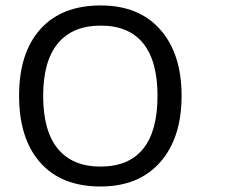

<svg xmlns="http://www.w3.org/2000/svg" viewBox="-20 -676 819 697"><path d="M639.2 -328.1Q639.2 -175.3 561.5 -87.2Q483.9 1 344.7 1Q203.1 1 126.2 -85.7Q49.3 -172.4 49.3 -328.6Q49.3 -483.9 126.5 -570.1Q203.6 -656.2 345.7 -656.2Q484.4 -656.2 561.8 -568.6Q639.2 -481 639.2 -328.1ZM136.7 -328.1Q136.7 -200.7 189.9 -136Q243.2 -71.3 344.7 -71.3Q447.3 -71.3 499.5 -135.7Q551.8 -200.2 551.8 -328.1Q551.8 -454.1 499.8 -518.6Q447.8 -583 345.7 -583Q243.2 -583 189.9 -518.3Q136.7 -453.6 136.7 -328.1Z"/></svg>

Font: XL-Viking
Style: Regular
Weight: 400
Foundry: Ascender Corporation
Version: Version 1.10 March 23, 2015